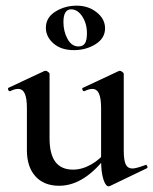

<svg xmlns="http://www.w3.org/2000/svg" viewBox="-20 -645 541 678"><path d="M75 -114V-263Q75 -298 67.5 -314.5Q60 -331 44 -331Q31 -331 16 -323H15Q11 -323 9 -328Q7 -333 10 -335L136 -394L141 -395Q145 -395 150 -391Q155 -387 155 -384V-157Q155 -101 175.5 -73.5Q196 -46 238 -46Q270 -46 302.5 -64.5Q335 -83 356 -113L362 -101Q280 11 189 11Q135 11 105 -22.5Q75 -56 75 -114ZM448 -50Q460 -50 493 -62L495 -63Q498 -63 500 -58Q502 -53 499 -51L368 12L364 13Q353 13 345 -12Q337 -37 337 -79V-263Q337 -298 329.5 -314.5Q322 -331 306 -331Q294 -331 278 -323H277Q273 -323 271 -328.5Q269 -334 273 -335L399 -394L403 -395Q407 -395 412 -391Q417 -387 417 -384V-113Q417 -79 424 -64.5Q431 -50 448 -50ZM142 -547Q142 -583 175.5 -604Q209 -625 251 -625Q292 -625 321.5 -601.5Q351 -578 351 -545Q351 -510 317.5 -489Q284 -468 241 -468Q196 -468 169 -491.5Q142 -515 142 -547ZM287 -527Q287 -562 270.5 -587Q254 -612 231 -612Q204 -612 204 -567Q204 -534 218.5 -507.5Q233 -481 257 -481Q273 -481 280 -492Q287 -503 287 -527Z"/></svg>

Font: Cormorant Garamond SemiBold
Style: Regular
Weight: 600
Designer: Christian Thalmann (Catharsis Fonts)
Foundry: Catharsis Fonts
Version: Version 4.000